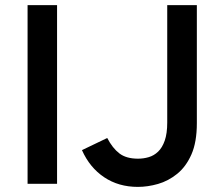

<svg xmlns="http://www.w3.org/2000/svg" viewBox="-20 -720 874 752"><path d="M88 0V-700H203.5V0ZM520 12Q444.5 12 388 -25.8Q331.5 -63.5 301 -132L400 -179.5Q420.5 -140 447.5 -119.2Q474.5 -98.5 520.5 -98.5Q542 -98.5 562.5 -104.5Q583 -110.5 599.2 -126Q615.5 -141.5 625.2 -169.2Q635 -197 635 -240V-700H751V-237.5Q751 -163.5 729.8 -115.2Q708.5 -67 673.8 -39Q639 -11 598.8 0.5Q558.5 12 520 12Z"/></svg>

Font: Overpass SemiBold
Style: Regular
Weight: 600
Designer: Delve Withrington, Dave Bailey, Thomas Jockin
Foundry: Delve Fonts LLC
Version: Version 4.000